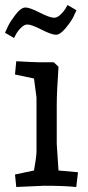

<svg xmlns="http://www.w3.org/2000/svg" viewBox="-32 -743 353 768"><path d="M238 -723 274 -702Q269 -691 261 -674.5Q253 -658 231 -631Q209 -604 192 -604Q174 -604 134 -624.5Q94 -645 77 -645Q65 -645 51.5 -631.5Q38 -618 31 -604L24 -591L-12 -612Q-7 -623 1 -640Q9 -657 30.5 -685Q52 -713 70 -713Q87 -713 127 -692.5Q167 -672 185 -672Q197 -672 210.5 -685Q224 -698 231 -710ZM280 -54 273 5Q224 0 144 0L33 5L28 -45L104 -61Q114 -117 114 -137V-353L104 -429L28 -445L33 -498Q105 -494 125 -494H183L202 -476Q195 -373 195 -323V-167L202 -61Z"/></svg>

Font: Andada
Style: Regular
Weight: 400
Designer: Carolina Giovagnoli
Foundry: Carolina Giovagnoli
Version: Version 1.003